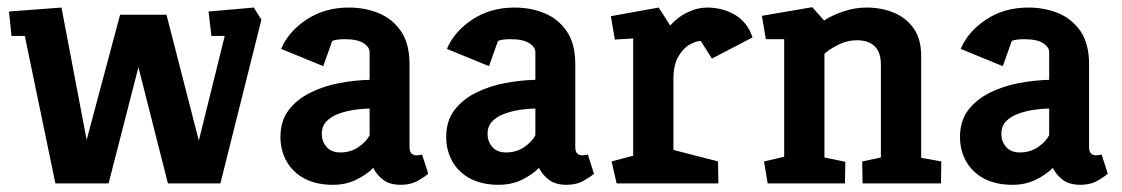

<svg xmlns="http://www.w3.org/2000/svg" viewBox="-20 -510 3120 534"><path d="M134 0 49 -410H12L5 -478L151 -489L221 -121L314 -469H443L533 -119L605 -410H568L560 -478L686 -489L707 -455L593 0H447L365 -323L282 0Z M906 4Q860 4 827.5 -13Q795 -30 777.5 -60.5Q760 -91 760 -129Q760 -174 783 -204Q806 -234 843.5 -252.5Q881 -271 924 -279Q967 -287 1008 -288V-365Q1008 -379 991 -390Q974 -401 939 -401Q930 -401 920 -400Q910 -399 904 -396L879 -326L762 -374Q782 -422 832.5 -455.5Q883 -489 950 -489Q995 -489 1033 -473.5Q1071 -458 1095 -423.5Q1119 -389 1119 -331V-101Q1119 -88 1124.5 -83Q1130 -78 1138 -78Q1143 -78 1148 -79Q1153 -80 1154 -80L1171 -27Q1164 -20 1143.5 -8Q1123 4 1095 4Q1065 4 1047 -9Q1029 -22 1018 -43Q998 -23 969.5 -9.5Q941 4 906 4ZM927 -86Q955 -86 977 -101Q999 -116 1008 -134V-208Q988 -208 965 -204.5Q942 -201 921.5 -193.5Q901 -186 888 -172.5Q875 -159 875 -137Q875 -117 888 -101.5Q901 -86 927 -86Z M1367 4Q1321 4 1288.5 -13Q1256 -30 1238.5 -60.5Q1221 -91 1221 -129Q1221 -174 1244 -204Q1267 -234 1304.5 -252.5Q1342 -271 1385 -279Q1428 -287 1469 -288V-365Q1469 -379 1452 -390Q1435 -401 1400 -401Q1391 -401 1381 -400Q1371 -399 1365 -396L1340 -326L1223 -374Q1243 -422 1293.5 -455.5Q1344 -489 1411 -489Q1456 -489 1494 -473.5Q1532 -458 1556 -423.5Q1580 -389 1580 -331V-101Q1580 -88 1585.5 -83Q1591 -78 1599 -78Q1604 -78 1609 -79Q1614 -80 1615 -80L1632 -27Q1625 -20 1604.5 -8Q1584 4 1556 4Q1526 4 1508 -9Q1490 -22 1479 -43Q1459 -23 1430.5 -9.5Q1402 4 1367 4ZM1388 -86Q1416 -86 1438 -101Q1460 -116 1469 -134V-208Q1449 -208 1426 -204.5Q1403 -201 1382.5 -193.5Q1362 -186 1349 -172.5Q1336 -159 1336 -137Q1336 -117 1349 -101.5Q1362 -86 1388 -86Z M1695 0 1681 -61 1741 -77V-403L1690 -400L1679 -465L1812 -489L1844 -439Q1865 -463 1892.5 -476Q1920 -489 1946 -489Q1990 -489 2024.5 -468.5Q2059 -448 2073 -406L1960 -347L1929 -396Q1916 -396 1898 -386Q1880 -376 1866.5 -352.5Q1853 -329 1853 -290V-93L1977 -61L1978 0Z M2115 0 2105 -61 2161 -74V-401H2110L2099 -466L2239 -490L2272 -453Q2293 -467 2325 -478Q2357 -489 2390 -489Q2432 -489 2466.5 -474.5Q2501 -460 2521.5 -430.5Q2542 -401 2542 -355V-71L2598 -61L2597 0H2379L2378 -61L2430 -72V-330Q2430 -365 2412.5 -381.5Q2395 -398 2364 -398Q2335 -398 2308.5 -384Q2282 -370 2273 -360V-72L2331 -60L2330 0Z M2796 4Q2750 4 2717.5 -13Q2685 -30 2667.5 -60.5Q2650 -91 2650 -129Q2650 -174 2673 -204Q2696 -234 2733.5 -252.5Q2771 -271 2814 -279Q2857 -287 2898 -288V-365Q2898 -379 2881 -390Q2864 -401 2829 -401Q2820 -401 2810 -400Q2800 -399 2794 -396L2769 -326L2652 -374Q2672 -422 2722.5 -455.5Q2773 -489 2840 -489Q2885 -489 2923 -473.5Q2961 -458 2985 -423.5Q3009 -389 3009 -331V-101Q3009 -88 3014.5 -83Q3020 -78 3028 -78Q3033 -78 3038 -79Q3043 -80 3044 -80L3061 -27Q3054 -20 3033.5 -8Q3013 4 2985 4Q2955 4 2937 -9Q2919 -22 2908 -43Q2888 -23 2859.5 -9.5Q2831 4 2796 4ZM2817 -86Q2845 -86 2867 -101Q2889 -116 2898 -134V-208Q2878 -208 2855 -204.5Q2832 -201 2811.5 -193.5Q2791 -186 2778 -172.5Q2765 -159 2765 -137Q2765 -117 2778 -101.5Q2791 -86 2817 -86Z"/></svg>

Font: Kreon SemiBold
Style: Regular
Weight: 600
Designer: Julia Petretta
Foundry: Julia Petretta and Eli Heuer
Version: Version 2.002